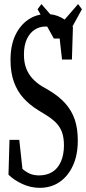

<svg xmlns="http://www.w3.org/2000/svg" viewBox="-20 -902 416 928"><path d="M171.9 5.9Q128.4 5.9 87.9 -12.9Q47.4 -31.7 21 -57.6L25.9 -226.1H73.2L93.3 -41L42.5 -74.2V-132.3Q66.4 -105.5 85.7 -88.1Q105 -70.8 124.3 -62.5Q143.6 -54.2 168.9 -54.2Q205.6 -54.2 232.7 -70.8Q259.8 -87.4 274.4 -120.8Q289.1 -154.3 289.1 -199.2Q289.1 -237.8 279.1 -264.4Q269 -291 248.3 -311.3Q227.5 -331.5 194.3 -351.1L163.6 -370.1Q124.5 -394 94.2 -427Q64 -460 47.4 -505.4Q30.8 -550.8 30.8 -612.3Q30.8 -682.1 53.7 -731Q76.7 -779.8 116.2 -806.9Q155.8 -834 205.1 -834Q243.7 -834 275.6 -817.4Q307.6 -800.8 332.5 -771.5L327.6 -614.3H279.8L259.3 -795.9L309.1 -755.9V-695.8Q279.8 -739.3 255.6 -756.6Q231.4 -773.9 200.7 -773.9Q171.4 -773.9 147.7 -758.5Q124 -743.2 109.9 -713.1Q95.7 -683.1 95.7 -638.2Q95.7 -600.6 106.2 -572.8Q116.7 -544.9 136.2 -523.2Q155.8 -501.5 183.1 -484.9L214.4 -466.8Q265.1 -437 296.4 -401.4Q327.6 -365.7 341.8 -322.8Q356 -279.8 356 -222.7Q356 -151.9 332 -100.6Q308.1 -49.3 267.1 -21.7Q226.1 5.9 171.9 5.9ZM180.2 -882.3 300.8 -743.2H236.8L357.4 -882.3L376 -857.4L298.3 -715.8H240.2L161.6 -857.4Z"/></svg>

Font: Scarab Serif
Style: Regular
Weight: 400
Designer: John Roberts
Foundry: Scarab
Version: 1.0